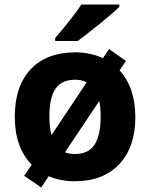

<svg xmlns="http://www.w3.org/2000/svg" viewBox="-20 -786 659 843"><path d="M421.9 -273.9Q421.9 -313.5 416 -342.8L265.1 -117.2Q283.7 -109.9 310.1 -109.9Q369.1 -110.4 395.5 -151.4Q421.9 -192.4 421.9 -273.9ZM196.8 -273.9Q196.8 -228 206.1 -192.9L360.8 -424.8Q339.8 -436 309.1 -436Q249.5 -435.5 223.1 -395.5Q196.8 -355.5 196.8 -273.9ZM308.1 9.8Q246.6 9.8 193.8 -12.2L161.1 37.1L85.9 -14.2L119.1 -63Q44.9 -139.2 44.9 -273.4Q44.9 -407.7 114.7 -481.9Q184.6 -556.2 311 -556.2Q375.5 -556.2 432.1 -530.8L459 -570.8L533.2 -518.1L504.9 -477.1Q574.2 -401.4 574.2 -271Q574.2 -140.6 503.9 -65.4Q433.6 9.8 308.1 9.8ZM222.2 -606V-619.1Q306.2 -716.8 336.9 -766.1H503.9V-755.9Q478.5 -730.5 417 -680.7Q355.5 -630.9 321.3 -606Z"/></svg>

Font: OpenSans-Bold
Style: Bold
Weight: 700
Foundry: Ascender Corporation
Version: Version 1.10